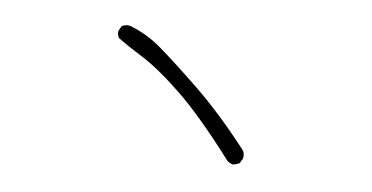

<svg xmlns="http://www.w3.org/2000/svg" viewBox="-46 -648 1092 564"><g transform="rotate(10 500.0 -366.5)"><path d="M697.3 -213.9Q697.8 -217.3 697.8 -220Q697.8 -222.7 697.5 -224.6Q697.3 -226.6 696.5 -228.8Q695.8 -231 695.3 -232.9Q693.4 -236.8 690.4 -240.2Q605 -332 526.9 -395.5Q448.2 -459 401.6 -492.4Q355 -525.9 303.2 -540.5Q301.3 -541 299.8 -541Q287.6 -541 278.8 -535.2L272 -521Q271.5 -519.5 271.5 -518.6Q271.5 -506.8 277.3 -499.5Q302.2 -483.9 354.5 -457Q406.7 -430.2 479 -371.6Q550.8 -313.5 652.8 -200.2Q660.6 -193.8 670.9 -191.9Q680.7 -193.8 689.9 -199.2Z"/></g></svg>

Font: NaikaiFont
Style: ExtraLight
Weight: 200
Version: Version 1.89